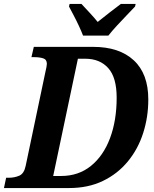

<svg xmlns="http://www.w3.org/2000/svg" viewBox="-42 -951 780 971"><path d="M-22 0 -11 -52H2Q31 -52 55.5 -62.5Q80 -73 88 -113L188 -589Q191 -602 193 -612Q195 -622 195 -628Q195 -650 176.5 -656Q158 -662 129 -662H117L129 -714H429Q561 -714 634.5 -646Q708 -578 708 -448Q708 -359 682 -278Q656 -197 604.5 -134.5Q553 -72 478.5 -36Q404 0 307 0ZM267 -61Q355 -61 418 -112Q481 -163 514.5 -252.5Q548 -342 548 -457Q548 -559 505.5 -606.5Q463 -654 389 -654H352L227 -61ZM378 -771Q370 -792 357.5 -819Q345 -846 331 -872.5Q317 -899 307 -918L310 -931H370Q386 -914 411 -887Q436 -860 452 -840Q477 -860 512 -887.5Q547 -915 569 -931H644L641 -918Q623 -899 598.5 -873.5Q574 -848 549.5 -821.5Q525 -795 506 -771Z"/></svg>

Font: Noto Serif SemiCondensed
Style: Bold Italic
Weight: 700
Width: 4
Italic angle: -12°
Designer: Monotype Design Team
Foundry: Monotype Imaging Inc.
Version: Version 2.014